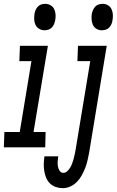

<svg xmlns="http://www.w3.org/2000/svg" viewBox="-58 -769 609 1002"><path d="M174 -611Q159 -611 146.5 -618.5Q134 -626 127.5 -639Q121 -652 120.5 -667Q120 -682 122 -697Q124 -707 128 -717Q132 -727 140 -735Q148 -743 158 -746Q168 -749 178 -749Q193 -749 206 -741.5Q219 -734 225 -721Q231 -708 232 -693Q233 -678 230 -663Q228 -653 224 -643Q220 -633 212 -625Q204 -617 194 -614Q184 -611 174 -611ZM-38 0 -35 -80H45L106 -450H43L46 -530H192L117 -80H180L178 0ZM473 -611Q458 -611 445.5 -618.5Q433 -626 427 -639Q421 -652 420 -667Q419 -682 421 -697Q423 -707 427.5 -717Q432 -727 439.5 -735Q447 -743 457.5 -746Q468 -749 478 -749Q493 -749 505.5 -741.5Q518 -734 524 -721Q530 -708 531 -693Q532 -678 529 -663Q528 -653 523.5 -643Q519 -633 511.5 -625Q504 -617 493.5 -614Q483 -611 473 -611ZM270 213Q251 213 233.5 207Q216 201 203 188.5Q190 176 183 159Q176 142 173 123.5Q170 105 170.5 85.5Q171 66 174 47H246Q244 60 243 73Q242 86 244 98.5Q246 111 253 122Q260 133 273 133Q284 133 293.5 124Q303 115 309 104.5Q315 94 319 83Q323 72 326 61Q329 50 331.5 38.5Q334 27 336 16L413 -450H346L349 -530H499L407 29Q403 49 398.5 69Q394 89 386.5 108Q379 127 369 145.5Q359 164 344 179.5Q329 195 309.5 204Q290 213 270 213Z"/></svg>

Font: Iosevka Curly Slab MdObl
Style: Regular
Weight: 500
Italic angle: -9°
Monospace: yes
Designer: Belleve Invis
Foundry: Belleve Invis
Version: Version 11.0.0; ttfautohint (v1.8.3)